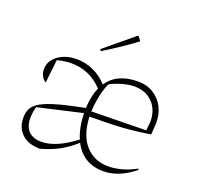

<svg xmlns="http://www.w3.org/2000/svg" viewBox="-125 -836 1005 979"><g transform="rotate(20 378.0 -347.0)"><path d="M187 9Q125 8 90 -24.5Q55 -57 55 -113Q55 -143 67 -164Q79 -185 109.5 -202Q140 -219 195.5 -234.5Q251 -250 338 -267Q341 -334 362 -381Q291 -456 191 -456Q155 -456 115 -445L101 -319Q86 -327 77.5 -344Q69 -361 69 -380Q69 -425 109.5 -455Q150 -485 211 -485Q258 -485 301 -465.5Q344 -446 378 -409Q429 -485 543 -485Q590 -485 626 -463Q662 -441 682 -403Q702 -365 701 -316L697 -254Q646 -246 600.5 -241Q555 -236 500.5 -234Q446 -232 370 -232Q374 -133 421.5 -79.5Q469 -26 546 -26Q579 -26 617 -36Q655 -46 695 -68L698 -62Q615 6 531 6Q421 6 371 -90Q329 -52 284.5 -28.5Q240 -5 187 9ZM404 -419Q389 -385 380.5 -343.5Q372 -302 370 -260L666 -265L671 -313Q671 -377 633.5 -416Q596 -455 534 -455Q506 -455 471 -445.5Q436 -436 404 -419ZM89 -123Q89 -77 113 -52Q137 -27 183 -27Q261 -27 364 -105Q340 -161 338 -239L98 -184Q89 -151 89 -123ZM310 -565 304 -574 460 -703H466L482 -681Q441 -650 397.5 -621Q354 -592 310 -565Z"/></g></svg>

Font: Piazzolla Thin
Style: Regular
Weight: 100
Designer: Juan Pablo del Peral
Foundry: Huerta Tipografica
Version: Version 1.330